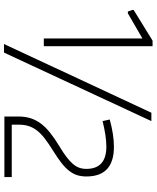

<svg xmlns="http://www.w3.org/2000/svg" viewBox="69 -855 786 964"><g transform="rotate(90 462.0 -373.0)"><path d="M565 -73Q565 -105 573 -131.5Q581 -158 598.5 -182.5Q616 -207 644.5 -230Q673 -253 714 -278Q746 -297 767.5 -313.5Q789 -330 802.5 -345.5Q816 -361 822 -377.5Q828 -394 828 -413Q828 -514 716 -514Q689 -514 656.5 -509Q624 -504 588 -495L580 -531Q656 -552 717 -552Q866 -552 866 -414Q866 -388 859.5 -367.5Q853 -347 838 -327.5Q823 -308 798 -288.5Q773 -269 736 -246Q699 -223 674 -203.5Q649 -184 634 -164Q619 -144 612.5 -122.5Q606 -101 606 -75V-39H869V-2H565ZM546 -740H588L244 0H201ZM173 -695 47 -622H38L30 -644V-651L184 -746H212V-200H173Z"/></g></svg>

Font: Encode Sans Normal
Style: Thin
Weight: 100
Designer: Pablo Impallari, Andres Torresi
Foundry: Pablo Impallari, Andres Torresi
Version: Version 1.000; ttfautohint (v1.00) -l 8 -r 50 -G 200 -x 14 -